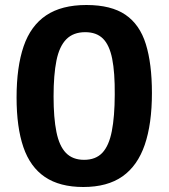

<svg xmlns="http://www.w3.org/2000/svg" viewBox="-20 -736 675 768"><path d="M313.3 12Q219 12 159.8 -28Q100.7 -68 73.5 -147.5Q46.3 -227 46.3 -346Q46.3 -468.3 74.5 -550.7Q102.7 -633 164.5 -674.5Q226.3 -716 325.7 -716Q424.7 -716 481.8 -677Q539 -638 563.3 -559.7Q587.7 -481.3 587.7 -364Q587.7 -240.7 559 -156.8Q530.3 -73 470 -30.5Q409.7 12 313.3 12ZM316.3 -96.7Q363 -96.7 389.5 -125Q416 -153.3 427.3 -211.5Q438.7 -269.7 439 -357.7Q439.7 -446.3 428.7 -501.2Q417.7 -556 391.7 -581.7Q365.7 -607.3 321 -607.3Q273.3 -607.3 245.3 -579Q217.3 -550.7 205.8 -493.8Q194.3 -437 194.3 -350.3Q194.3 -264.3 205.7 -208.2Q217 -152 243.8 -124.3Q270.7 -96.7 316.3 -96.7Z"/></svg>

Font: Bitter Thin
Style: Regular
Weight: 100
Designer: Sol Matas, and Bitter project Authors
Foundry: Sol Matas
Version: Version 2.002